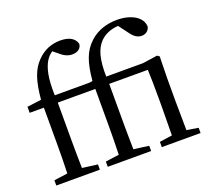

<svg xmlns="http://www.w3.org/2000/svg" viewBox="-136 -994 1279 1168"><g transform="rotate(-20 504.0 -410.5)"><path d="M897 -46C896 -102 895 -179 895 -230V-381L898 -523L884 -533L789 -519H550C548 -631 566 -694 606 -735C633 -763 674 -781 723 -784L768 -724C789 -694 811 -678 839 -678C867 -678 887 -696 891 -719C889 -781 819 -821 729 -821C667 -821 603 -804 553 -758C495 -705 473 -639 462 -522L440 -519H217C213 -631 229 -693 253 -733C264 -751 278 -765 294 -776L325 -751C351 -727 377 -716 403 -716C441 -716 463 -736 464 -763C453 -804 413 -821 361 -821C311 -821 256 -805 208 -754C162 -705 140 -641 129 -522L37 -510V-471H129V-230C129 -168 128 -108 126 -46L38 -34V0H320V-34L221 -47C220 -108 219 -169 219 -230V-471H462V-230C462 -168 461 -108 459 -46L371 -34V0H652V-34L554 -47C553 -108 552 -169 552 -230V-471H802C804 -415 805 -370 805 -295V-230C805 -179 804 -102 803 -46L721 -34V0H972V-34Z"/></g></svg>

Font: Noto Serif SC Medium
Style: Regular
Weight: 500
Designer: Ryoko NISHIZUKA 西塚涼子 (kana & ideographs); Frank Grießhammer (Latin, Greek & Cyrillic); Wenlong ZHANG 张文龙 (bopomofo); San
Foundry: Adobe Systems Incorporated
Version: Version 1.001;PS 1.001;hotconv 16.6.54;makeotf.lib2.5.65590